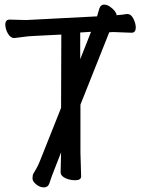

<svg xmlns="http://www.w3.org/2000/svg" viewBox="-20 -771 617 833"><path d="M375 -633 328 -630V-514ZM332 -6Q332 11 306 11Q286 11 266 3Q243 -7 243 -24L245 -110L222 -51Q203 -4 194 25Q188 42 170.5 42Q153 42 137 29Q121 16 121 3Q121 -11 125 -18Q145 -50 155 -77L245 -303L246 -621L126 -615Q102 -614 78.5 -610.5Q55 -607 43 -606H42Q25 -606 14 -626Q3 -646 3 -664Q3 -686 22 -686L93 -684L401 -700L411 -734Q417 -751 431 -751Q444 -751 456 -743Q484 -723 486 -705Q511 -707 529 -710H530H533Q549 -710 559 -689.5Q569 -669 569 -652Q569 -629 551 -629L471 -632L454 -631L329 -317V-110Z"/></svg>

Font: Moon Stars Kai
Style: Bold
Weight: 700
Designer: GuiWonder
Version: Version 1.101